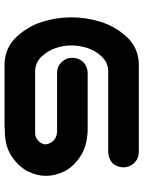

<svg xmlns="http://www.w3.org/2000/svg" viewBox="84 -702 614 821"><g transform="rotate(90 390.5 -291.0)"><path d="M249 -578.1H631.8Q659.2 -577.1 677.2 -557.6Q695.3 -538.1 695.3 -510.7Q690.4 -452.1 631.8 -447.3H282.2Q245.1 -445.3 220.7 -418.9Q196.3 -392.6 185.1 -358.9Q173.8 -325.2 173.8 -290Q173.8 -254.9 185.1 -222.2Q196.3 -189.5 220.7 -163.1Q245.1 -136.7 282.2 -134.8H542Q560.5 -133.8 572.8 -141.6Q585 -149.4 590.8 -159.7Q596.7 -169.9 596.7 -180.7Q596.7 -187.5 590.8 -199.7Q585 -211.9 572.8 -219.7Q560.5 -227.5 542 -228.5H292Q264.6 -228.5 245.6 -247.6Q226.6 -266.6 226.6 -293.9Q226.6 -321.3 245.1 -340.8Q264.6 -359.4 292 -359.4H536.1Q604.5 -357.4 648.9 -327.6Q693.4 -297.9 712.4 -259.3Q731.4 -220.7 731.4 -180.7Q731.4 -141.6 711.9 -103Q692.4 -64.5 648.4 -34.7Q604.5 -4.9 536.1 -4.9H530.3Q524.4 -3.9 518.6 -3.9H249Q180.7 -7.8 136.2 -56.2Q91.8 -104.5 72.8 -165Q53.7 -225.6 53.7 -290Q53.7 -354.5 73.2 -416Q92.8 -477.5 136.7 -525.9Q180.7 -574.2 249 -578.1Z"/></g></svg>

Font: Nico Moji
Style: Regular
Weight: 400
Version: Version 1.02